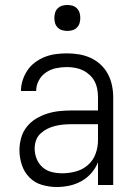

<svg xmlns="http://www.w3.org/2000/svg" viewBox="-20 -742 540 770"><path d="M208 8Q178 8 148.5 -0.5Q119 -9 98 -30.5Q77 -52 67.5 -81Q58 -110 58 -140Q58 -165 65 -189.5Q72 -214 87.5 -233.5Q103 -253 124.5 -266Q146 -279 170 -286.5Q194 -294 218.5 -296.5Q243 -299 268 -299H373V-352Q373 -368 370 -384.5Q367 -401 359.5 -415.5Q352 -430 339.5 -441.5Q327 -453 312.5 -460Q298 -467 281.5 -470Q265 -473 248 -473Q226 -473 204.5 -468.5Q183 -464 164.5 -451.5Q146 -439 135.5 -419Q125 -399 125 -377H64Q64 -399 71 -420.5Q78 -442 90.5 -460.5Q103 -479 121.5 -492.5Q140 -506 160.5 -514Q181 -522 203.5 -525Q226 -528 248 -528Q273 -528 297 -524Q321 -520 343 -510Q365 -500 383 -483.5Q401 -467 412.5 -445.5Q424 -424 429 -400Q434 -376 434 -352V0H373V-91Q363 -67 346 -47.5Q329 -28 306.5 -15.5Q284 -3 258.5 2.5Q233 8 208 8ZM230 -47Q257 -47 284.5 -54.5Q312 -62 333 -80.5Q354 -99 363.5 -125.5Q373 -152 373 -180V-244H268Q252 -244 235 -242.5Q218 -241 201.5 -237Q185 -233 170 -225.5Q155 -218 142.5 -206.5Q130 -195 124.5 -179Q119 -163 119 -146Q119 -125 127 -105Q135 -85 151 -71Q167 -57 188 -52Q209 -47 230 -47ZM250 -618Q239 -618 229 -621Q219 -624 211.5 -631.5Q204 -639 201 -649Q198 -659 198 -670Q198 -681 201 -691Q204 -701 211.5 -708.5Q219 -716 229 -719Q239 -722 250 -722Q261 -722 271 -719Q281 -716 288.5 -708.5Q296 -701 299 -691Q302 -681 302 -670Q302 -659 299 -649Q296 -639 288.5 -631.5Q281 -624 271 -621Q261 -618 250 -618Z"/></svg>

Font: Iosevka Custom Light
Style: Regular
Weight: 300
Monospace: yes
Designer: Belleve Invis
Foundry: Belleve Invis
Version: Version 27.3.5